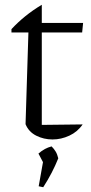

<svg xmlns="http://www.w3.org/2000/svg" viewBox="-20 -576 382 804"><path d="M155 -556V-480H328L324 -440H155V-53L326 -55Q305 -24 270.5 -8Q236 8 200 8Q163 8 131.5 -8Q100 -24 87 -56L99 -440H28V-454Q55 -483 86.5 -508.5Q118 -534 155 -556ZM142 204 160 103 141 67Q155 55 168 48Q181 41 196 37Q206 47 213 58.5Q220 70 224 87Q212 117 196.5 147Q181 177 161 208Z"/></svg>

Font: Piazzolla Light
Style: Regular
Weight: 300
Designer: Juan Pablo del Peral
Foundry: Huerta Tipografica
Version: Version 1.330